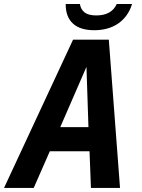

<svg xmlns="http://www.w3.org/2000/svg" viewBox="-75 -924 697 944"><path d="M388.7 -775.4Q319.3 -775.4 283.7 -808.1Q248 -840.8 248 -902.3V-904.3H317.9Q321.8 -877.9 340.8 -863Q359.9 -848.1 398.4 -848.1Q436.5 -848.1 461.7 -862.5Q486.8 -877 499 -904.3H574.2Q564.5 -872.1 546.6 -847.9Q528.8 -823.7 504.9 -807.6Q481 -791.5 451.4 -783.4Q421.9 -775.4 388.7 -775.4ZM284.2 -729H460L515.1 0H372.1L365.2 -180.2H169.9L90.8 0H-55.2ZM359.9 -298.8 350.1 -595.2 221.2 -298.8Z"/></svg>

Font: Hack
Style: Bold Italic
Weight: 700
Italic angle: -11°
Monospace: yes
Designer: Christopher Simpkins
Foundry: Christopher Simpkins
Version: Version 2.017; ttfautohint (v1.4.1) -l 4 -r 80 -G 350 -x 0 -